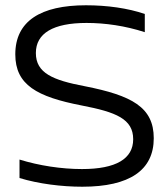

<svg xmlns="http://www.w3.org/2000/svg" viewBox="-20 -699 633 728"><path d="M529 -577V-646C465 -668 386 -679 306 -679C134 -679 38 -619 38 -493C38 -377 120 -332 290 -299C420 -274 485 -248 485 -171C485 -97 420 -58 291 -58C213 -58 128 -71 54 -94V-24C126 -2 214 9 292 9C472 9 563 -54 563 -175C563 -293 479 -337 302 -372C180 -395 116 -422 116 -498C116 -573 182 -612 308 -612C379 -612 455 -601 529 -577Z"/></svg>

Font: LT Wave Alt Light
Style: Regular
Weight: 300
Designer: Daniel Lyons
Version: Version 2.5 (Glyphs App)